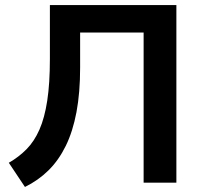

<svg xmlns="http://www.w3.org/2000/svg" viewBox="-20 -725 801 762"><path d="M79 17 15 -79Q55 -102 85.5 -133Q116 -164 136.5 -210.5Q157 -257 167.5 -325.5Q178 -394 178 -491V-705H680V0H550V-596H298V-457Q298 -357 283.5 -280Q269 -203 241 -146Q213 -89 172.5 -49Q132 -9 79 17Z"/></svg>

Font: Nunito Sans 11pt
Style: Bold
Weight: 700
Version: Version 3.101;gftools[0.9.27]